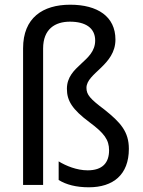

<svg xmlns="http://www.w3.org/2000/svg" viewBox="-20 -785 607 815"><path d="M470 -617C470 -715 394 -765 278 -765C161 -765 78 -709 78 -580V0H163V-579C163 -662 214 -693 277 -693C342 -693 384 -667 384 -613C384 -523 264 -507 264 -408C264 -358 286 -321 360 -266C422 -220 443 -192 443 -147C443 -94 415 -62 352 -62C306 -62 260 -81 229 -100V-21C261 -1 304 10 357 10C460 10 527 -43 527 -153C527 -226 492 -265 423 -320C363 -365 347 -383 347 -412C347 -475 470 -508 470 -617Z"/></svg>

Font: Noto Sans Devanagari UI SemiCondensed
Style: Regular
Weight: 400
Width: 4
Designer: Jelle Bosma - Monotype Design Team
Foundry: Monotype Imaging Inc.
Version: Version 2.004